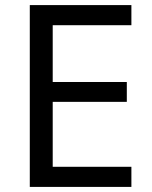

<svg xmlns="http://www.w3.org/2000/svg" viewBox="-20 -734 596 754"><path d="M496 0H97V-714H496V-635H187V-412H478V-334H187V-79H496Z"/></svg>

Font: Noto Sans Tamil Supplement
Style: Regular
Weight: 400
Designer: Ek Type
Foundry: Ek Type
Version: Version 2.001; ttfautohint (v1.8.4.7-5d5b)